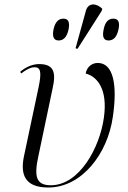

<svg xmlns="http://www.w3.org/2000/svg" viewBox="-20 -824 571 854"><path d="M325 -607 432 -775 435 -785C411 -809 373 -815 362 -776L316 -609ZM241 -644C260 -644 277 -656 285 -693C292 -730 281 -741 262 -741C243 -741 226 -730 218 -693C211 -656 222 -644 241 -644ZM463 -644C482 -644 499 -656 507 -693C515 -730 503 -741 484 -741C465 -741 448 -730 441 -693C433 -656 444 -644 463 -644ZM195 10C343 10 459 -139 482 -305C503 -447 484 -544 415 -544C391 -544 367 -529 361 -497C408 -485 461 -433 442 -300C424 -169 334 0 206 0C142 0 130 -36 151 -131L214 -431C230 -502 220 -539 154 -539C122 -539 93 -524 70 -505L74 -497C104 -520 122 -525 134 -525C161 -525 166 -503 151 -433L87 -131C70 -51 87 10 195 10Z"/></svg>

Font: Noto Serif Display Light
Style: Italic
Weight: 300
Italic angle: -12°
Designer: Monotype Design Team
Foundry: Monotype Imaging Inc.
Version: Version 2.009